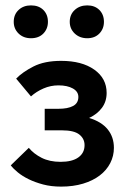

<svg xmlns="http://www.w3.org/2000/svg" viewBox="-20 -685 470 713"><path d="M207 8Q170 8 140 0Q110 -8 86.5 -19.5Q63 -31 46 -45Q29 -59 20 -71L87 -136Q105 -114 134.5 -99Q164 -84 205 -84Q248 -84 271 -100.5Q294 -117 294 -146Q294 -170 274.5 -185.5Q255 -201 210 -201H146V-281H197Q232 -281 251.5 -291.5Q271 -302 271 -325Q271 -345 250.5 -356.5Q230 -368 197 -368Q168 -368 141.5 -356.5Q115 -345 95 -327L40 -393Q63 -417 104 -438Q145 -459 207 -459Q284 -459 330 -426.5Q376 -394 376 -340Q376 -308 358.5 -284.5Q341 -261 311 -247Q357 -233 380 -204.5Q403 -176 403 -136Q403 -106 389.5 -79.5Q376 -53 350.5 -33.5Q325 -14 288.5 -3Q252 8 207 8ZM95 -543Q67 -543 49 -560.5Q31 -578 31 -604Q31 -631 49 -648Q67 -665 95 -665Q124 -665 141 -648Q158 -631 158 -604Q158 -578 141 -560.5Q124 -543 95 -543ZM304 -543Q276 -543 257.5 -560.5Q239 -578 239 -604Q239 -631 257.5 -648Q276 -665 304 -665Q332 -665 349 -648Q366 -631 366 -604Q366 -578 349 -560.5Q332 -543 304 -543Z"/></svg>

Font: Tilda Sans Semibold
Style: Regular
Weight: 600
Designer: ParaType Ltd
Foundry: ParaType Ltd
Version: Version 1.009